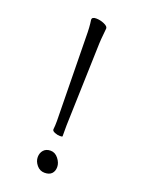

<svg xmlns="http://www.w3.org/2000/svg" viewBox="-137 -771 623 839"><g transform="rotate(20 175.0 -351.5)"><path d="M142 -695Q142 -707 161 -707Q180 -707 198.5 -699Q217 -691 217 -681V-680Q216 -665 214 -648Q212 -631 211 -609L199 -223V-173Q199 -170 187.5 -170Q176 -170 163.5 -175Q151 -180 151 -187V-188Q153 -204 153 -227L147 -614Q147 -663 142 -693ZM139.5 -83Q151 -96 172 -96Q193 -96 208 -77Q223 -58 223 -38.5Q223 -19 212 -7.5Q201 4 179 4Q157 4 142.5 -13.5Q128 -31 128 -50.5Q128 -70 139.5 -83Z"/></g></svg>

Font: ToneOZ-Pinyin-WenKai-Light
Style: Light
Weight: 300
Designer: Fontworks Inc.
Foundry: ToneOZ
Version: Version 0.240331